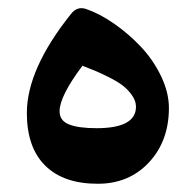

<svg xmlns="http://www.w3.org/2000/svg" viewBox="-20 -447 468 464"><path d="M216.3 -2.9Q133.3 -2.9 89.1 -46.9Q44.9 -90.8 44.9 -173.8Q44.9 -279.8 151.4 -413.1Q166.5 -432.6 188 -425.3Q220.7 -414.1 255.6 -389.9Q290.5 -365.7 320.3 -334.2Q350.1 -302.7 369.1 -263.2Q388.2 -223.6 388.2 -186Q388.2 -106.4 340.1 -54.7Q292 -2.9 216.3 -2.9ZM179.2 -288.1Q124 -214.4 124 -178.2Q124 -155.3 147 -146.2Q169.9 -137.2 213.4 -137.2Q308.6 -137.2 308.6 -189Q308.6 -203.1 299.1 -216.6Q289.6 -230 277.6 -239.5Q265.6 -249 244.9 -259.5Q224.1 -270 211.9 -275.1Q199.7 -280.3 179.2 -288.1Z"/></svg>

Font: Sahel SemiBold WOL
Style: SemiBold-WOL
Weight: 600
Foundry: Saber Rastikerdar (saber.rastikerdar@gmail.com)
Version: Version 3.4.0